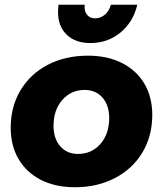

<svg xmlns="http://www.w3.org/2000/svg" viewBox="-20 -781 684 807"><path d="M620 -298Q620 -209 578.5 -140Q537 -71 463 -32.5Q389 6 295 6Q213 6 152 -25Q91 -56 58 -112.5Q25 -169 25 -244Q25 -333 66.5 -402Q108 -471 181.5 -509Q255 -547 350 -547Q432 -547 493 -516Q554 -485 587 -429Q620 -373 620 -298ZM205 -252Q205 -199 233 -166.5Q261 -134 308 -134Q365 -134 402 -176Q439 -218 439 -285Q439 -338 411 -370.5Q383 -403 336 -403Q279 -403 242 -361Q205 -319 205 -252ZM380 -704Q403 -704 421 -719.5Q439 -735 446 -761H557Q540 -688 486 -644Q432 -600 360 -600Q297 -600 260.5 -635Q224 -670 224 -730Q224 -750 226 -761H336Q333 -736 345 -720Q357 -704 380 -704Z"/></svg>

Font: Gontserrat
Style: Bold Italic
Weight: 700
Italic angle: -11.3°
Designer: Julieta Ulanovsky
Foundry: Julieta Ulanovsky
Version: Version 6.001